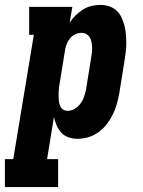

<svg xmlns="http://www.w3.org/2000/svg" viewBox="-65 -558 585 783"><path d="M-45 205V91H-11L73 -416H54V-530H230L219 -465Q229 -481 243 -495Q257 -509 273 -519Q289 -529 307.5 -533.5Q326 -538 344 -538Q362 -538 379.5 -532.5Q397 -527 410 -515Q423 -503 430.5 -487Q438 -471 442.5 -453.5Q447 -436 448.5 -417.5Q450 -399 450 -380.5Q450 -362 447.5 -343Q445 -324 442 -305L421 -175Q417 -154 411 -132.5Q405 -111 394.5 -90Q384 -69 369.5 -50.5Q355 -32 336 -18.5Q317 -5 295 1.5Q273 8 251 8Q232 8 214.5 2Q197 -4 185 -17Q173 -30 166 -46.5Q159 -63 155 -81L127 91H172V205ZM210 -106Q226 -106 240 -114.5Q254 -123 263.5 -136Q273 -149 278 -164Q283 -179 286 -194L307 -324Q309 -335 310 -345.5Q311 -356 310.5 -366.5Q310 -377 308 -387Q306 -397 301 -405.5Q296 -414 287 -419Q278 -424 267 -424Q254 -424 241.5 -418Q229 -412 220 -401Q211 -390 206.5 -377.5Q202 -365 200 -352L179 -222Q177 -213 176 -204.5Q175 -196 174.5 -187Q174 -178 174 -169.5Q174 -161 174.5 -152.5Q175 -144 177 -136Q179 -128 183 -121Q187 -114 194.5 -110Q202 -106 210 -106Z"/></svg>

Font: Iosevka Curly Slab HvObl
Style: Regular
Weight: 900
Italic angle: -9°
Monospace: yes
Designer: Belleve Invis
Foundry: Belleve Invis
Version: Version 11.1.0; ttfautohint (v1.8.3)